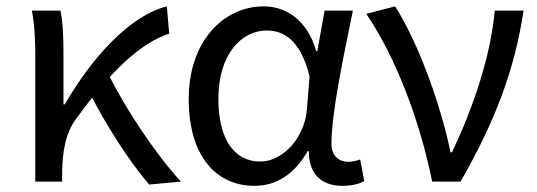

<svg xmlns="http://www.w3.org/2000/svg" viewBox="-20 -577 1705 610"><path d="M92.1 0H177.4V-28.3C178.6 -99.4 189.1 -156.5 222.4 -200.1C332.2 -352 427.6 -441.1 517.6 -470.1L510.1 -556.8C393.4 -527.6 272 -395 186 -245.6H181.6V-416C181.6 -463.9 179 -514.3 171.8 -543.4H81.2C91 -494.6 92.1 -437.6 92.1 -394.4ZM453.9 9.3 554.8 0C471.3 -91.5 380 -230.2 326 -337.7L265.7 -280.6C318.3 -176.3 393.6 -60.7 453.9 9.3Z M788.5 13.4C858.7 13.4 915.8 -23.9 957.5 -96.9H961.3C960.7 -21.6 1003.8 13.4 1067.7 13.4C1100.1 13.4 1122.5 6.2 1137.4 -1.1L1124.3 -70.5C1113.2 -66.1 1099 -62.9 1086.7 -62.9C1056.6 -62.9 1033 -82.2 1033 -119.2C1033 -218 1071.9 -400.4 1101.2 -543.4H1011.2L988.1 -414.2H985C954.7 -517.5 885.4 -556.8 817.6 -556.8C692.3 -556.8 579.6 -448.4 579.6 -262.3C579.6 -83.4 664.7 13.4 788.5 13.4ZM807.1 -63.7C723.4 -63.7 673.8 -136.1 673.8 -263C673.8 -406.2 748.4 -480.1 827.5 -480.1C877.8 -480.1 934.2 -453.4 963.5 -334.6L955.3 -232.1C948.9 -139.7 878.5 -63.7 807.1 -63.7Z M1353.1 0H1443.1C1553 -191.5 1614.6 -353.6 1643.5 -543.4H1551.9C1538.8 -396.5 1482.1 -232.6 1416.3 -93.2H1411.3C1381.1 -240.7 1310.3 -439.3 1235.3 -556.8L1143.8 -533C1237.2 -394.4 1312.6 -198.8 1353.1 0Z"/></svg>

Font: Source Han Sans JP VF
Style: Regular
Weight: 250
Designer: Ryoko NISHIZUKA 西塚涼子 (kana, bopomofo & ideographs); Paul D. Hunt (Latin, Greek & Cyrillic); Sandoll Communications 산돌커뮤니
Foundry: Adobe
Version: Version 2.004;hotconv 1.0.118;makeotfexe 2.5.65603